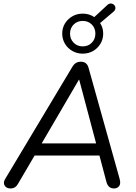

<svg xmlns="http://www.w3.org/2000/svg" viewBox="-20 -1062 769 1089"><path d="M39.8 6.9Q24.8 6.9 14.8 -0.4Q4.8 -7.7 2.7 -19.9Q0.5 -32.1 9.2 -46.7L390.6 -683.3Q399.8 -698.4 411.2 -705.2Q422.7 -711.9 438.6 -711.9Q472.1 -711.9 481.8 -679L658 -49.2Q666.3 -20.3 655.9 -6.7Q645.5 6.9 626.6 6.9Q609.2 6.9 598.7 -2.8Q588.1 -12.6 583.3 -31.5L539.4 -197.4L570.9 -180H145.3L185.7 -196L82.1 -19.4Q74.8 -6.2 64.3 0.4Q53.9 6.9 39.8 6.9ZM429.3 -609.5H427.3L208.2 -234.6L185.7 -248.6H552.4L529.1 -233.6ZM449.1 -757.7Q416.7 -757.7 390.3 -772.9Q363.8 -788.1 348.3 -814.1Q332.9 -840 332.9 -871.4Q332.9 -903.3 348.3 -928.8Q363.8 -954.2 390.3 -969.5Q416.7 -984.7 449.1 -984.7Q467.7 -984.7 484.5 -979.7Q501.2 -974.6 514.8 -965L588.1 -1032.9Q598.9 -1043.2 610 -1042Q621 -1040.8 628 -1033.4Q634.9 -1026 634.6 -1015.4Q634.4 -1004.8 623.6 -995.5L547.7 -931.2Q565.3 -905.1 565.3 -871.4Q565.3 -840 549.9 -814.1Q534.4 -788.1 508.2 -772.9Q482 -757.7 449.1 -757.7ZM449.1 -799Q480.8 -799 500.9 -819.9Q521 -840.8 521 -871.4Q521 -902.1 500.9 -922.7Q480.8 -943.3 449.1 -943.3Q417.9 -943.3 397.6 -922.7Q377.2 -902.1 377.2 -871.4Q377.2 -840.8 397.6 -819.9Q417.9 -799 449.1 -799Z"/></svg>

Font: Nunito Variable Extra Light
Style: Italic
Weight: 200
Italic angle: -9°
Designer: Vernon Adams
Foundry: Vernon Adams
Version: Version 3.602